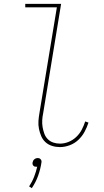

<svg xmlns="http://www.w3.org/2000/svg" viewBox="-20 -755 540 996"><path d="M291 8Q270 8 250.5 2Q231 -4 216.5 -17Q202 -30 194 -48.5Q186 -67 182 -87Q178 -107 179.5 -128Q181 -149 185 -171L275 -717H111V-735H297L204 -168Q200 -149 199 -131Q198 -113 201 -95.5Q204 -78 210 -61.5Q216 -45 228 -33Q240 -21 256.5 -15.5Q273 -10 291 -10Q314 -10 336 -19Q358 -28 375.5 -44.5Q393 -61 404 -82Q415 -103 422 -125L439 -119Q431 -94 418.5 -71Q406 -48 386.5 -29.5Q367 -11 341.5 -1.5Q316 8 291 8ZM145 221 131 212Q147 188 157 162Q167 136 173 110H169Q164 110 160 109Q156 108 153 104.5Q150 101 149 96.5Q148 92 149 88Q150 83 152 79Q154 75 158 71.5Q162 68 166.5 66.5Q171 65 176 65Q181 65 184.5 66.5Q188 68 191 71.5Q194 75 195 79Q196 83 195 88Q190 122 178 156Q166 190 145 221Z"/></svg>

Font: Iosevka Curly Slab Thin
Style: Italic
Weight: 100
Italic angle: -9°
Monospace: yes
Designer: Belleve Invis
Foundry: Belleve Invis
Version: Version 22.1.2; ttfautohint (v1.8.4)